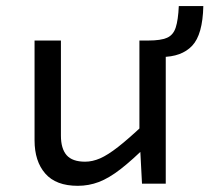

<svg xmlns="http://www.w3.org/2000/svg" viewBox="-20 -597 681 624"><path d="M504.7 -411.9Q498.1 -411.9 488.7 -413.2Q479.4 -414.4 466.3 -417.6Q453.1 -420.7 433.1 -426.6V-465.3H462.3Q502.5 -465.3 522.8 -474.2Q543.2 -483.1 551.1 -507.6Q559.1 -532.1 561.1 -577.3H640.8Q638.8 -484.6 604.5 -448.3Q570.1 -411.9 504.7 -411.9ZM518.7 0H441.5L434.7 -130.9H433.1V-465.3H518.7ZM446.4 -191.7 460.1 -126.5Q410 -76.9 372 -47.4Q333.9 -17.9 301.2 -5.5Q268.5 6.9 232.8 6.9Q161.8 6.9 127.1 -33Q92.3 -72.8 92.3 -141V-465.3H178V-156.3Q178 -114 196.5 -92.7Q215.1 -71.5 256.7 -71.5Q280.3 -71.5 305.3 -82.3Q330.3 -93.2 363.9 -119.5Q397.5 -145.7 446.4 -191.7Z"/></svg>

Font: Intel One Mono Light
Style: Regular
Weight: 300
Monospace: yes
Designer: Fred Shallcrass
Foundry: Frere-Jones Type LLC
Version: Version 1.004